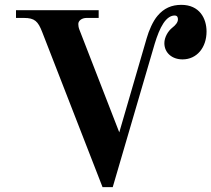

<svg xmlns="http://www.w3.org/2000/svg" viewBox="-20 -754 872 792"><path d="M46 -680H79C123 -680 137 -666 154 -622L403 18H445L618 -573C628 -606 640 -637 654 -658C668 -679 684 -690 700 -690C712 -690 714 -682 714 -674C714 -662 704 -650 691 -640C673 -626 658 -600 658 -576C658 -536 690 -509 733 -509C792 -509 832 -558 832 -624C832 -678 803 -734 728 -734C688 -734 656 -720 630 -689C611 -667 594 -628 585 -596L472 -208L307 -633C304 -641 303 -649 303 -655C303 -669 318 -680 337 -680H387V-712H46Z"/></svg>

Font: Old Standard
Style: Bold
Weight: 700
Designer: Alexey Kryukov <alexios@thessalonica.org.ru>
Version: Version 2.0.2